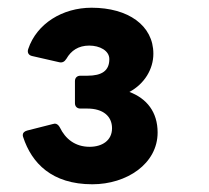

<svg xmlns="http://www.w3.org/2000/svg" viewBox="-20 -789 540 497"><path d="M219 -312C308 -312 388 -365 388 -446C388 -499 360 -534 315 -551C354 -572 377 -610 377 -650C377 -723 312 -769 217 -769C142 -769 75 -728 53 -662C50 -653 54 -646 63 -644L133 -628C141 -626 147 -629 152 -637C164 -658 183 -671 211 -671C238 -671 263 -658 263 -636C263 -606 244 -593 206 -593H188C180 -593 174 -588 174 -579V-522C174 -513 180 -508 188 -508H206C247 -508 270 -488 270 -457C270 -425 244 -409 212 -409C174 -409 149 -430 135 -459C132 -465 127 -469 122 -469L117 -468L50 -451C43 -449 39 -445 39 -440C39 -438 39 -436 40 -434C62 -367 114 -312 219 -312Z"/></svg>

Font: LINE Seed JP App_OTF Bold
Style: Regular
Weight: 700
Designer: LINE & Fontrix & Fontworks
Version: Version 1.009